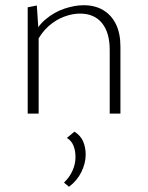

<svg xmlns="http://www.w3.org/2000/svg" viewBox="-20 -435 567 735"><path d="M400 0V-244Q400 -310 370.5 -346.5Q341 -383 286 -383Q257 -383 225 -371Q193 -359 165 -334Q137 -309 117 -268L101 -285Q121 -333 154.5 -361Q188 -389 227 -402Q266 -415 300 -415Q344 -415 375.5 -396Q407 -377 424 -342Q441 -307 441 -257V0ZM86 0V-407L121 -414L128 -308V0ZM244 280 225 264Q246 244 257.5 218.5Q269 193 269 166Q269 141 261 122Q253 103 236 93L265 69Q289 84 298.5 107Q308 130 308 157Q308 190 291.5 223.5Q275 257 244 280Z"/></svg>

Font: Ysabeau Infant ExtraLight
Style: Regular
Weight: 250
Designer: Christian Thalmann (Catharsis Fonts)
Version: Version 2.001;gftools[0.9.30]; featfreeze: ss01,ss02,lnum